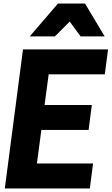

<svg xmlns="http://www.w3.org/2000/svg" viewBox="-20 -1057 626 1077"><path d="M533 -853ZM567 -853H432L371 -936L288 -853H147L305 -1037H457ZM484 0H7L109 -780H586L568 -640H253L230 -468H495L477 -328H212L187 -140H502Z"/></svg>

Font: Tanohe Sans
Style: Bold Italic
Weight: 700
Designer: Village Type and Design LLC & Cristiano Sobral
Foundry: Cooper Hewitt Smithsonian Design Museum
Version: Version 1.00;September 29, 2021;FontCreator 13.0.0.2655 64-b